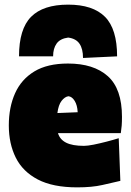

<svg xmlns="http://www.w3.org/2000/svg" viewBox="-20 -792 566 828"><path d="M313 16Q208 16 143 -18Q78 -52 48 -112.2Q18 -172.5 18 -251Q18 -329.5 45 -389.8Q72 -450 128.2 -484Q184.5 -518 273 -518Q384 -518 445 -463.5Q506 -409 506 -288Q506 -266.5 504.8 -250.2Q503.5 -234 501 -218H230Q238 -190.5 265 -176.8Q292 -163 342 -163Q357.5 -163 383.8 -168.2Q410 -173.5 439 -181Q468 -188.5 492 -196L499 -12Q466 -4.5 421.5 5.8Q377 16 313 16ZM275 -377Q259 -374.5 245.5 -357Q232 -339.5 227.5 -304.5L315 -308Q313.5 -338.5 302 -357Q290.5 -375.5 275 -377ZM338 -542Q338 -581 323 -603.2Q308 -625.5 274 -630Q239.5 -625.5 224.2 -604.2Q209 -583 209 -549H62Q62 -667 114 -719.5Q166 -772 274 -772Q380.5 -772 432.8 -719.5Q485 -667 485 -549Z"/></svg>

Font: Commissioner Flair Black
Style: Regular
Weight: 900
Designer: Kostas Bartsokas
Foundry: Kostas Bartsokas
Version: Version 1.000; ttfautohint (v1.8.3)